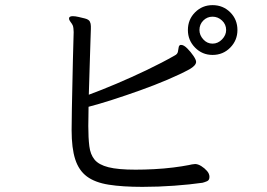

<svg xmlns="http://www.w3.org/2000/svg" viewBox="-20 -736 1040 748"><path d="M905 -619Q905 -579 877 -550.5Q849 -522 808 -522Q768 -522 740 -550.5Q712 -579 712 -619Q712 -660 740 -688Q768 -716 808 -716Q849 -716 877 -688Q905 -660 905 -619ZM686 -561Q696 -561 709.5 -547.5Q723 -534 733.5 -518.5Q744 -503 744 -495Q744 -481 718 -466Q683 -447 632.5 -425.5Q582 -404 526 -384Q470 -364 417 -347Q364 -330 325 -320Q325 -300 324.5 -281Q324 -262 324 -245Q324 -199 328 -166.5Q332 -134 348.5 -114Q365 -94 402.5 -84.5Q440 -75 508 -75Q542 -75 580.5 -77Q619 -79 655 -83.5Q691 -88 716 -93Q719 -94 727.5 -95.5Q736 -97 740 -97Q751 -97 764 -89Q777 -81 786.5 -70Q796 -59 796 -47Q796 -34 786.5 -30Q777 -26 769 -24Q720 -17 658.5 -12.5Q597 -8 535 -8Q457 -8 403.5 -16.5Q350 -25 318.5 -48.5Q287 -72 273 -115.5Q259 -159 259 -229Q259 -264 260 -311Q261 -358 262 -407.5Q263 -457 264 -501Q265 -545 266 -575Q267 -605 267 -611Q267 -618 266 -626Q265 -634 263 -638Q260 -644 254.5 -651Q249 -658 249 -664Q249 -667 250 -668Q253 -673 264 -673Q273 -673 286 -670Q299 -667 311 -664Q326 -660 330 -652Q334 -644 334 -634V-623Q334 -617 332.5 -578Q331 -539 329.5 -482.5Q328 -426 326 -367Q375 -385 434 -410Q493 -435 552.5 -463.5Q612 -492 661 -520Q671 -525 673 -534Q675 -543 676 -551Q677 -559 683 -561ZM861 -619Q861 -641 845 -656Q829 -671 808 -671Q787 -671 772 -656Q757 -641 757 -619Q757 -599 772 -582.5Q787 -566 808 -566Q829 -566 845 -582.5Q861 -599 861 -619Z"/></svg>

Font: Moon Stars Kai T HW
Style: Regular
Weight: 400
Designer: GuiWonder
Version: Version 1.101